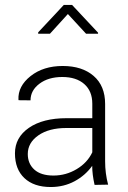

<svg xmlns="http://www.w3.org/2000/svg" viewBox="-20 -752 522 783"><path d="M187 10.7Q118.2 10.7 79.6 -25.6Q41 -62 41 -126.7Q41 -191.4 97.9 -230.7Q154.8 -270 251.5 -270H356.4V-329.1Q356.4 -380.4 323.7 -409.2Q291 -438 234.1 -438Q177.2 -438 140.9 -410.6Q104.5 -383.3 104.5 -342.8L56.2 -343.3L55.2 -345.7Q52.7 -400.4 104.7 -441.7Q156.7 -482.9 235.8 -482.9Q314.9 -482.9 361.8 -442.4Q408.7 -401.9 408.7 -328.1V-94.2Q408.7 -44.9 420.9 1L365.7 2Q356 -41 356 -75.7Q328.1 -36.6 284.2 -12.9Q240.2 10.7 187 10.7ZM93.3 -124Q93.3 -84.5 120.1 -60.3Q147 -36.1 198 -36.1Q249 -36.1 292.7 -62.3Q336.4 -88.4 356.4 -130.9V-230H250.5Q179.7 -230 136.5 -200Q93.3 -169.9 93.3 -124ZM379.9 -614.3H331.1L256.8 -694.8L183.6 -614.3H135.7V-620.1L240.2 -731.9H273.9L379.9 -618.7Z"/></svg>

Font: Yantramanav Light
Style: Regular
Weight: 300
Version: Version 1.001;PS 1.0;hotconv 1.0.72;makeotf.lib2.5.5900; ttf